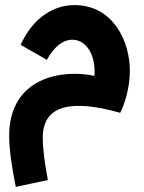

<svg xmlns="http://www.w3.org/2000/svg" viewBox="-20 -463 565 754"><path d="M42 271 168 244C156 182 148 123 148 77C148 -57 272 -71 452 -20C467 -48 490 -115 490 -185C490 -300 425 -443 272 -443C196 -443 112 -399 61 -287L164 -228C192 -279 227 -307 264 -307C315 -307 357 -253 351 -165C228 -192 16 -162 16 71C16 119 25 187 42 271Z"/></svg>

Font: Noto Sans Arabic UI SmCn
Style: Bold
Weight: 700
Width: 4
Designer: Monotype Design Team, Nadine Chahine and Nizar Qandah
Foundry: Monotype Imaging Inc.
Version: Version 2.010